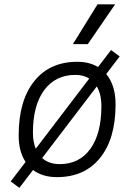

<svg xmlns="http://www.w3.org/2000/svg" viewBox="-20 -815 626 894"><path d="M70.3 59.6 29.8 29.8 99.1 -61Q66.9 -109.4 66.9 -184.1Q66.9 -346.2 139.2 -436.8Q211.4 -527.3 339.8 -527.3Q396 -527.3 436.5 -502.9L497.1 -582L537.1 -552.2L474.6 -470.2Q518.1 -418.5 518.1 -328.6Q518.1 -168.9 445.8 -79.6Q373.5 9.8 245.1 9.8Q178.2 9.8 133.8 -23.4ZM257.8 -50.8Q349.6 -50.8 400.9 -122.1Q452.1 -193.4 452.1 -320.3Q452.1 -376.5 430.7 -412.6L176.3 -79.1Q208 -50.8 257.8 -50.8ZM146.5 -122.6 395.5 -449.2Q368.7 -466.3 331.1 -466.3Q238.3 -466.3 185.8 -395.3Q133.3 -324.2 133.3 -197.3Q133.3 -154.8 146.5 -122.6ZM319.3 -609.4 434.1 -794.9H516.1L388.7 -609.4Z"/></svg>

Font: Cascadia Mono Light
Style: Italic
Weight: 300
Italic angle: -10°
Monospace: yes
Designer: Aaron Bell
Foundry: Saja Typeworks
Version: Version 2404.023; ttfautohint (v1.8.4)